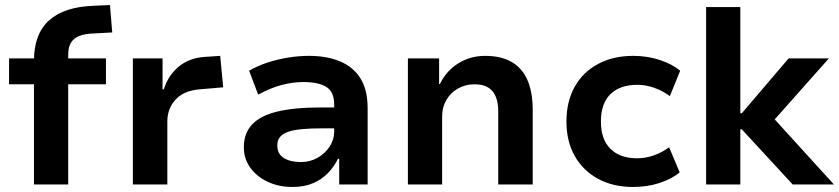

<svg xmlns="http://www.w3.org/2000/svg" viewBox="-20 -733 3334 763"><path d="M115 0V-398H16V-501H152L115 -463V-492Q115 -598 175 -652Q235 -706 352 -710L417 -713L426 -604L351 -600Q320 -599 297.5 -591Q275 -583 263 -565Q251 -547 251 -514V-494L232 -501H401V-398H251V0Z M508 0V-501H626V-378H631Q648 -433 690 -468Q732 -503 795 -507L855 -511L867 -386L773 -378Q711 -373 678 -337.5Q645 -302 645 -250V0Z M1143 10Q1087 10 1043 -11Q999 -32 974 -67.5Q949 -103 949 -148Q949 -203 981.5 -238Q1014 -273 1081.5 -289.5Q1149 -306 1254 -306H1327V-223H1262Q1216 -223 1182 -220Q1148 -217 1126 -209.5Q1104 -202 1093 -189Q1082 -176 1082 -155Q1082 -121 1108 -105Q1134 -89 1176 -89Q1212 -89 1242 -106Q1272 -123 1290 -150.5Q1308 -178 1308 -211V-318Q1308 -368 1277 -387.5Q1246 -407 1185 -407Q1144 -407 1100 -395.5Q1056 -384 1006 -357L970 -452Q1005 -472 1043.5 -484.5Q1082 -497 1124 -504Q1166 -511 1208 -511Q1279 -511 1331.5 -489Q1384 -467 1412.5 -421.5Q1441 -376 1441 -302V0H1328V-102H1323Q1308 -71 1283.5 -45.5Q1259 -20 1224 -5Q1189 10 1143 10Z M1601 0V-501H1725V-399H1728Q1754 -452 1801.5 -481.5Q1849 -511 1908 -511Q1970 -511 2012 -487.5Q2054 -464 2075.5 -416Q2097 -368 2097 -295V0H1960V-290Q1960 -324 1950.5 -348Q1941 -372 1920.5 -385Q1900 -398 1866 -398Q1829 -398 1799.5 -381Q1770 -364 1753.5 -335Q1737 -306 1737 -271V0Z M2496 10Q2416 10 2356.5 -22.5Q2297 -55 2264 -113Q2231 -171 2231 -250Q2231 -330 2264 -388.5Q2297 -447 2357 -479Q2417 -511 2497 -511Q2553 -511 2602.5 -494.5Q2652 -478 2683 -452L2642 -351Q2614 -372 2580 -384Q2546 -396 2513 -396Q2444 -396 2406 -359Q2368 -322 2368 -250Q2368 -179 2406 -141.5Q2444 -104 2512 -104Q2546 -104 2579.5 -116Q2613 -128 2639 -148L2681 -48Q2650 -22 2601.5 -6Q2553 10 2496 10Z M2786 0V-705H2922V-283H2928L3114 -501H3274L3036 -233L3040 -279L3294 0H3130L2928 -219H2922V0Z"/></svg>

Font: Nunito Sans 7pt
Style: Bold
Weight: 700
Designer: Vernon Adams
Foundry: Vernon Adams
Version: Version 3.101;gftools[0.9.27]